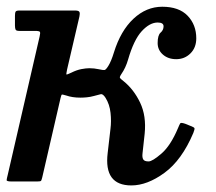

<svg xmlns="http://www.w3.org/2000/svg" viewBox="-20 -552 656 584"><path d="M568 -147.5Q533 -65 480.5 -26.5Q428 12 379.5 12Q295.5 12 307.5 -86.5L316 -160Q319 -183 316.2 -208.8Q313.5 -234.5 301 -254.5Q293 -267 286.5 -265.5Q280 -264 265.5 -260Q254.5 -257 244 -256Q233.5 -255 224.5 -255Q200 -255 181.5 -261.5Q171 -264.5 168.8 -264.5Q166.5 -264.5 164 -253L108.5 -12.5Q106.5 -4.5 105 -2.2Q103.5 0 93 0H15.5Q0 0 0.2 -4.2Q0.5 -8.5 3.5 -20L100.5 -441Q103 -451.5 101.5 -454.8Q100 -458 86.5 -458H38.5Q29.5 -458 27.5 -461.8Q25.5 -465.5 25.5 -474.5V-503.5Q25.5 -513 27.5 -516.5Q29.5 -520 39 -520H208.5Q220 -520 221.8 -515.2Q223.5 -510.5 221.5 -501.5L184 -340.5Q180.5 -325 182.8 -325.2Q185 -325.5 197 -331Q213 -339 227.5 -341.8Q242 -344.5 251.5 -344.5Q266.5 -344.5 280 -341.5Q293.5 -338.5 297.8 -339Q302 -339.5 309.5 -351.5Q318.5 -366 326.5 -392.5Q347 -458.5 386 -495Q425 -531.5 473.5 -531.5Q524.5 -531.5 550.8 -504Q577 -476.5 577 -435.5Q577 -407 559.2 -389.5Q541.5 -372 516 -372Q491.5 -372 475.5 -386Q459.5 -400 459.5 -421Q459.5 -445 468.5 -452.8Q477.5 -460.5 477.5 -472Q477.5 -483.5 459.5 -483.5Q435.5 -483.5 411.2 -457.2Q387 -431 369.5 -370.5Q362.5 -346 349 -326.5Q343 -317.5 345 -314.8Q347 -312 356 -305Q387 -280 406.2 -239.8Q425.5 -199.5 420 -145L413.5 -85.5Q412 -73 415.8 -67Q419.5 -61 432 -61Q443.5 -61 471.2 -85Q499 -109 521.5 -162.5Q526 -173.5 528.2 -176.8Q530.5 -180 543.5 -175.5L559.5 -169Q570.5 -165 571.5 -162Q572.5 -159 568 -147.5Z"/></svg>

Font: Besley* Medium
Style: Italic
Weight: 500
Italic angle: -13°
Designer: Owen Earl
Foundry: indestructible type*
Version: Version 3.000; ttfautohint (v1.8.3)